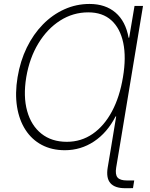

<svg xmlns="http://www.w3.org/2000/svg" viewBox="-20 -758 765 982"><path d="M711.4 -727.5 590.8 0H547.4L574.2 -162.6H571.3Q527.8 -78.6 460.4 -34.2Q393.1 10.3 311.5 10.3Q245.1 10.3 193.8 -16.8Q142.6 -43.9 110.4 -93.8Q78.1 -143.6 67.1 -212.2Q56.2 -280.8 69.8 -362.8Q83.5 -445.8 116.9 -514.4Q150.4 -583 199.5 -633.1Q248.5 -683.1 309.3 -710.4Q370.1 -737.8 438 -737.8Q519 -737.8 570.8 -693.6Q622.6 -649.4 637.7 -564.9H640.6L668 -727.5ZM321.8 -32.7Q395 -32.7 453.9 -73.2Q512.7 -113.8 552.5 -188Q592.3 -262.2 608.9 -363.3Q626 -464.4 610.4 -538.8Q594.7 -613.3 549.6 -654.1Q504.4 -694.8 431.6 -694.8Q353.5 -694.8 287.6 -652.8Q221.7 -610.8 176.3 -536.1Q130.9 -461.4 114.3 -363.3Q98.1 -264.6 118.9 -190.2Q139.6 -115.7 191.9 -74.2Q244.1 -32.7 321.8 -32.7ZM620.1 204.6Q567.4 204.6 544.7 178.7Q522 152.8 530.8 99.1L547.4 0H590.8L574.2 99.1Q568.4 134.8 581.3 149.9Q594.2 165 629.4 165Q636.2 165 647 165Q657.7 165 666.5 165L660.2 204.1Q651.4 204.6 640.6 204.6Q629.9 204.6 620.1 204.6Z"/></svg>

Font: Inter 24pt ExtraLight
Style: Italic
Weight: 250
Italic angle: -9.3988°
Version: Version 4.001;git-66647c0bb